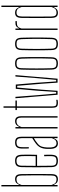

<svg xmlns="http://www.w3.org/2000/svg" viewBox="925 -1765 845 2735"><g transform="rotate(-90 1347.5 -397.5)"><path d="M161 5Q133.5 5 116.5 -7.2Q99.5 -19.5 88 -47H80V0H60V-800H80V-553H88Q99.5 -581 116.5 -593Q133.5 -605 161 -605Q200 -605 217.2 -584Q234.5 -563 235 -514Q236 -453.5 236.2 -398.8Q236.5 -344 236.5 -292.8Q236.5 -241.5 236.2 -190.5Q236 -139.5 235 -86Q234.5 -37.5 217.2 -16.2Q200 5 161 5ZM161 -15Q189.5 -15 202 -31.5Q214.5 -48 215 -86Q216 -139 216.8 -189.5Q217.5 -240 217.5 -291Q217.5 -342 216.8 -397Q216 -452 215 -514Q214.5 -552.5 202 -568.8Q189.5 -585 161 -585Q128 -585 109.2 -568.8Q90.5 -552.5 80 -514V-86Q90.5 -48 109.2 -31.5Q128 -15 161 -15Z M424.5 5Q376 5 355.8 -16Q335.5 -37 334.5 -85Q333.5 -138.5 333 -192.2Q332.5 -246 332.5 -299.5Q332.5 -353 333 -406.8Q333.5 -460.5 334.5 -514Q335.5 -563 356.5 -584Q377.5 -605 424.5 -605Q469 -605 488.8 -584Q508.5 -563 510.5 -514Q511 -496 511.5 -465Q512 -434 511.8 -390.5Q511.5 -347 509.5 -292H352.5Q352.5 -245.5 353.2 -196Q354 -146.5 354.5 -85Q355.5 -44 371 -29.5Q386.5 -15 422.5 -15Q458.5 -15 473.8 -29.5Q489 -44 490.5 -85Q491.5 -107.5 491.2 -133.2Q491 -159 489.5 -191H509.5Q511 -159 511.2 -133Q511.5 -107 510.5 -85Q508.5 -37 490.5 -16Q472.5 5 424.5 5ZM352.5 -312H490.5Q491.5 -356.5 491.8 -395.5Q492 -434.5 491.8 -464.8Q491.5 -495 490.5 -514Q488.5 -552.5 473.5 -568.8Q458.5 -585 424.5 -585Q388 -585 371.8 -568.8Q355.5 -552.5 354.5 -514Q354 -455 353.2 -406.5Q352.5 -358 352.5 -312Z M673 5Q635 5 616.2 -20.8Q597.5 -46.5 595 -90Q594.5 -105 594 -118Q593.5 -131 594 -145Q595 -177 601 -205.2Q607 -233.5 622 -258.2Q637 -283 665 -305Q683 -318.5 704.2 -333Q725.5 -347.5 747 -360V-514Q747 -552.5 732.8 -568.8Q718.5 -585 684 -585Q654 -585 637.2 -570.5Q620.5 -556 619 -514Q618.5 -499.5 618.2 -482.2Q618 -465 618.2 -446.5Q618.5 -428 619 -410H600Q599.5 -437 599 -464.8Q598.5 -492.5 599 -514Q600 -546.5 609.5 -566.5Q619 -586.5 638 -595.8Q657 -605 686 -605Q716 -605 733.8 -595.5Q751.5 -586 759.2 -566Q767 -546 767 -514V0H747V-47H741Q733.5 -24.5 718 -9.8Q702.5 5 673 5ZM673 -15Q701.5 -15 719.5 -31.8Q737.5 -48.5 747 -82V-337Q730.5 -328 711.8 -315.8Q693 -303.5 665 -280Q634.5 -254 625 -219.5Q615.5 -185 614 -145Q614 -137 614.2 -121.5Q614.5 -106 615 -90Q617.5 -54 633 -34.5Q648.5 -15 673 -15Z M885 0V-600H905V-553H913Q923 -578 941.8 -591.5Q960.5 -605 986 -605Q1025 -605 1042.2 -584Q1059.5 -563 1060 -514V0H1040V-514Q1039.5 -552.5 1027 -568.8Q1014.5 -585 986 -585Q957 -585 936 -566.8Q915 -548.5 905 -514V0Z M1250 5Q1205 5 1192 -16Q1179 -37 1179 -85V-580H1147V-600H1180V-770H1200V-600H1283V-580H1199V-85Q1199 -44 1207.5 -29.5Q1216 -15 1252 -15Q1268 -15 1275.2 -16Q1282.5 -17 1293 -19V0Q1283.5 2 1272.5 3.5Q1261.5 5 1250 5Z M1365.5 0 1315.5 -600H1335.5L1358.5 -296L1382.5 -20H1404.5L1423.5 -296L1450 -595H1510.5L1536 -296L1555 -20H1577L1602 -296L1625 -600H1645L1594 0H1538L1522 -228L1492.5 -575H1468L1437.5 -228L1421.5 0Z M1811.5 5Q1780 5 1761 -4.2Q1742 -13.5 1733.2 -33.2Q1724.5 -53 1723.5 -85Q1722 -138.5 1721.2 -192.2Q1720.5 -246 1720.5 -299.5Q1720.5 -353 1721.2 -406.8Q1722 -460.5 1723.5 -514Q1724.5 -546.5 1733.2 -566.5Q1742 -586.5 1761 -595.8Q1780 -605 1811.5 -605Q1843 -605 1862 -595.8Q1881 -586.5 1889.8 -566.5Q1898.5 -546.5 1899.5 -514Q1901 -460.5 1901.8 -406.8Q1902.5 -353 1902.5 -299.5Q1902.5 -246 1901.8 -192.2Q1901 -138.5 1899.5 -85Q1898.5 -53 1889.8 -33.2Q1881 -13.5 1862 -4.2Q1843 5 1811.5 5ZM1811.5 -15Q1847.5 -15 1862.8 -29.5Q1878 -44 1879.5 -85Q1881.5 -148.5 1882.5 -200Q1883.5 -251.5 1883.5 -299.5Q1883.5 -347.5 1882.5 -399Q1881.5 -450.5 1879.5 -514Q1878 -556 1863.2 -570.5Q1848.5 -585 1811.5 -585Q1775 -585 1760 -570.5Q1745 -556 1743.5 -514Q1741.5 -450.5 1740.8 -399Q1740 -347.5 1740 -299.5Q1740 -251.5 1740.8 -200Q1741.5 -148.5 1743.5 -85Q1745 -44 1760.2 -29.5Q1775.5 -15 1811.5 -15Z M2089.5 5Q2058 5 2039 -4.2Q2020 -13.5 2011.2 -33.2Q2002.5 -53 2001.5 -85Q2000 -138.5 1999.2 -192.2Q1998.5 -246 1998.5 -299.5Q1998.5 -353 1999.2 -406.8Q2000 -460.5 2001.5 -514Q2002.5 -546.5 2011.2 -566.5Q2020 -586.5 2039 -595.8Q2058 -605 2089.5 -605Q2121 -605 2140 -595.8Q2159 -586.5 2167.8 -566.5Q2176.5 -546.5 2177.5 -514Q2179 -460.5 2179.8 -406.8Q2180.5 -353 2180.5 -299.5Q2180.5 -246 2179.8 -192.2Q2179 -138.5 2177.5 -85Q2176.5 -53 2167.8 -33.2Q2159 -13.5 2140 -4.2Q2121 5 2089.5 5ZM2089.5 -15Q2125.5 -15 2140.8 -29.5Q2156 -44 2157.5 -85Q2159.5 -148.5 2160.5 -200Q2161.5 -251.5 2161.5 -299.5Q2161.5 -347.5 2160.5 -399Q2159.5 -450.5 2157.5 -514Q2156 -556 2141.2 -570.5Q2126.5 -585 2089.5 -585Q2053 -585 2038 -570.5Q2023 -556 2021.5 -514Q2019.5 -450.5 2018.8 -399Q2018 -347.5 2018 -299.5Q2018 -251.5 2018.8 -200Q2019.5 -148.5 2021.5 -85Q2023 -44 2038.2 -29.5Q2053.5 -15 2089.5 -15Z M2288.5 0V-600H2308.5V-553H2315.5Q2326 -579.5 2342.8 -589.8Q2359.5 -600 2388.5 -600Q2394.5 -600 2401 -600Q2407.5 -600 2413.5 -600V-580H2388.5Q2355 -580 2336.8 -565.5Q2318.5 -551 2308.5 -514V0Z M2534 5Q2495 5 2478 -16.2Q2461 -37.5 2460 -86Q2459.5 -139.5 2459 -190.5Q2458.5 -241.5 2458.5 -292.8Q2458.5 -344 2459 -398.8Q2459.5 -453.5 2460 -514Q2461 -563 2478.5 -584Q2496 -605 2535 -605Q2563 -605 2580 -593Q2597 -581 2608 -553H2615V-800H2635V0H2615V-47H2607Q2596 -21.5 2579 -8.2Q2562 5 2534 5ZM2534 -15Q2567 -15 2585.8 -31.5Q2604.5 -48 2615 -86V-514Q2604.5 -552.5 2586 -568.8Q2567.5 -585 2535 -585Q2506.5 -585 2493.8 -568.8Q2481 -552.5 2480 -514Q2479 -431.5 2478.8 -360.8Q2478.5 -290 2478.8 -223.2Q2479 -156.5 2480 -86Q2481 -48 2493.2 -31.5Q2505.5 -15 2534 -15Z"/></g></svg>

Font: Big Shoulders Thin
Style: Regular
Weight: 100
Designer: Patric King
Foundry: XO Type Co
Version: Version 2.002